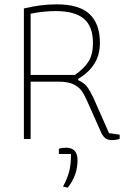

<svg xmlns="http://www.w3.org/2000/svg" viewBox="-20 -640 600 884"><path d="M447 -27 383 -171Q369 -203 356.5 -221Q344 -239 319 -251.5Q294 -264 251 -264H121V0H90V-601Q167 -620 241 -620Q345 -620 392.5 -575Q440 -530 440 -443Q440 -387 414.5 -346.5Q389 -306 340 -277V-271Q366 -259 379 -243Q392 -227 409 -192L482 -27L531 -20V-1Q515 5 496 5Q477 5 466 -3Q455 -11 447 -27ZM325 -295Q368 -325 388 -357.5Q408 -390 408 -442Q408 -518 366.5 -553.5Q325 -589 235 -589Q183 -589 121 -577V-295ZM270 219Q289 185 298 151.5Q307 118 307 69H251V45Q266 40 284 40Q337 40 337 98Q337 167 292 224Z"/></svg>

Font: Athiti ExtraLight
Style: Regular
Weight: 250
Version: Version 1.032